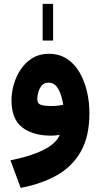

<svg xmlns="http://www.w3.org/2000/svg" viewBox="-20 -690 514 978"><path d="M197.3 -483.4V-670.4H250.5V-483.4ZM435.5 -113.3Q435.5 4.4 392.1 81.3Q348.6 158.2 269.8 202.6Q190.9 247.1 85.4 267.1L33.2 126.5Q130.4 107.9 197.8 75.4Q265.1 43 284.2 -3.4Q261.7 1 241.7 1Q148.4 1 93.5 -40.8Q38.6 -82.5 38.6 -179.7Q38.6 -219.2 50.5 -260.7Q62.5 -302.2 86.2 -337.4Q109.9 -372.6 145.5 -394.3Q181.2 -416 228 -416Q281.7 -416 320.8 -390.4Q359.9 -364.7 385.3 -321Q410.6 -277.3 423.1 -223.6Q435.5 -169.9 435.5 -113.3ZM238.8 -149.9Q259.8 -149.9 276.4 -152.1Q293 -154.3 302.2 -156.2Q299.3 -175.3 291.7 -201.9Q284.2 -228.5 268.8 -248.8Q253.4 -269 227.1 -269Q205.1 -269 192.6 -254.2Q180.2 -239.3 175 -219.7Q169.9 -200.2 169.9 -185.5Q169.9 -161.1 190.4 -155.5Q210.9 -149.9 238.8 -149.9Z"/></svg>

Font: Vazirmatn RD UI FD Black
Style: Regular
Weight: 900
Designer: Saber Rastikerdar
Foundry: Saber Rastikerdar
Version: Version 33.003